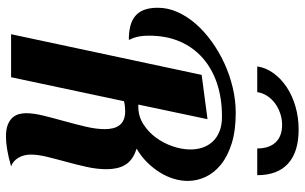

<svg xmlns="http://www.w3.org/2000/svg" viewBox="-208 -792 1017 641"><g transform="rotate(90 300.5 -471.5)"><path d="M94.2 0 230 -636.2 377.9 -655.8 329.1 -424.8H336.9Q368.2 -424.8 394.3 -441.4Q420.4 -458 439.2 -483.4Q458 -508.8 468.5 -539.6Q479 -570.3 479 -599.1Q479 -620.1 472.7 -639.2Q466.3 -658.2 453.1 -672.6Q439.9 -687 419.2 -695.6Q398.4 -704.1 369.1 -704.1Q308.1 -704.1 258.5 -687.5Q209 -670.9 173.3 -639.4Q137.7 -607.9 118.4 -563Q99.1 -518.1 99.1 -460.9Q99.1 -441.9 101.3 -429.9Q103.5 -418 106 -410.9Q108.4 -403.8 110.6 -399.9Q112.8 -396 112.8 -393.1Q86.9 -393.1 66.9 -398.2Q46.9 -403.3 33.4 -414.6Q20 -425.8 12.9 -444.3Q5.9 -462.9 5.9 -490.2Q5.9 -523.4 20.3 -555.7Q34.7 -587.9 59.8 -616.7Q85 -645.5 118.9 -669.9Q152.8 -694.3 191.7 -712.2Q230.5 -730 272.7 -740Q314.9 -750 356.9 -750Q416 -750 458.7 -736.6Q501.5 -723.1 529.3 -700.7Q557.1 -678.2 570.6 -649.4Q584 -620.6 584 -589.8Q584 -566.9 576.9 -543.2Q569.8 -519.5 555.9 -497.1Q542 -474.6 522 -454.3Q502 -434.1 476.1 -418.9Q495.6 -413.1 509 -403.6Q522.5 -394 530.3 -381.1Q538.1 -368.2 541.5 -352.3Q544.9 -336.4 544.9 -318.8Q544.9 -287.6 537.4 -253.2Q529.8 -218.8 520.5 -185.1Q511.2 -151.4 503.7 -120.6Q496.1 -89.8 496.1 -65.9Q496.1 -42.5 506.6 -24.7Q517.1 -6.8 535.2 0Q502.9 9.3 478.5 13.2Q454.1 17.1 436 17.1Q411.6 17.1 396.5 11Q381.3 4.9 372.8 -4.6Q364.3 -14.2 361.1 -26.1Q357.9 -38.1 357.9 -49.8Q357.9 -75.2 366.2 -108.6Q374.5 -142.1 384.5 -178Q394.5 -213.9 402.8 -249Q411.1 -284.2 411.1 -313Q411.1 -328.1 408 -340.6Q404.8 -353 397.9 -362.1Q391.1 -371.1 379.4 -376Q367.7 -380.9 351.1 -380.9Q344.2 -380.9 335.9 -380.1Q327.6 -379.4 317.9 -377L237.8 0ZM201.7 -821.8Q206.1 -851.1 224.4 -876.2Q242.7 -901.4 271 -920.2Q299.3 -939 335.7 -949.5Q372.1 -960 412.6 -960Q487.3 -960 526.1 -924.8Q564.9 -889.6 564.9 -821.8H475.6Q475.6 -861.8 455.1 -883.3Q434.6 -904.8 397 -904.8Q376.5 -904.8 357.7 -898.2Q338.9 -891.6 324 -880.4Q309.1 -869.1 299.6 -854Q290 -838.9 287.6 -821.8Z"/></g></svg>

Font: Lobster
Style: Regular
Weight: 400
Designer: Pablo Impallari
Foundry: Pablo Impallari
Version: Version 1.007; ttfautohint (v1.1) -l 8 -r 50 -G 50 -x 14 -D 